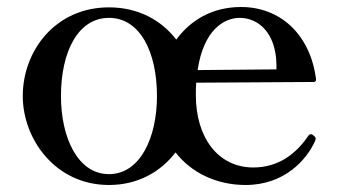

<svg xmlns="http://www.w3.org/2000/svg" viewBox="-20 -514 970 548"><path d="M875 -127C873 -129 870 -131 868 -131C865 -131 862 -130 859 -125C822 -71 771 -36 703 -36C602 -36 539 -122 539 -242C539 -255 539 -267 540 -278L875 -280C880 -280 883 -283 882 -289C865 -416 780 -494 668 -494C584 -494 523 -455 483 -401C441 -456 375 -493 291 -493C138 -493 45 -369 45 -240C45 -117 138 14 291 14C374 14 439 -24 481 -79C526 -21 598 14 681 14C792 14 855 -58 879 -111C880 -114 881 -116 881 -119C881 -122 878 -125 875 -127ZM291 -17C202 -17 154 -121 154 -240C154 -365 202 -463 291 -463C380 -463 428 -365 428 -240C428 -121 380 -17 291 -17ZM664 -463C717 -463 767 -421 769 -331V-316L544 -314C561 -428 619 -463 664 -463Z"/></svg>

Font: Shippori Mincho OTF SemiBold
Style: Regular
Weight: 600
Designer: FONTDASU
Foundry: FONTDASU / Google Inc. / but / Adobe
Version: Version 3.300;hotconv 1.0.109;makeotfexe 2.5.65596